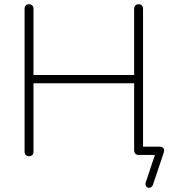

<svg xmlns="http://www.w3.org/2000/svg" viewBox="-20 -731 801 906"><path d="M668 129 717 -18 730 0H634Q624 0 618.5 -6Q613 -12 613 -22V-338H138V-16Q138 -5 132.5 0.5Q127 6 117 6Q107 6 101.5 0Q96 -6 96 -16V-689Q96 -699 101.5 -705Q107 -711 117 -711Q127 -711 132.5 -705Q138 -699 138 -689V-377H613V-689Q613 -699 618.5 -705Q624 -711 634 -711Q644 -711 649.5 -705Q655 -699 655 -689V-20L636 -39H730Q745 -39 751 -32Q757 -25 753 -12L702 140Q698 152 687.5 154.5Q677 157 670.5 149Q664 141 668 129Z"/></svg>

Font: SN Pro Thin
Style: Regular
Weight: 200
Designer: Tobias Whetton
Foundry: Supernotes
Version: Version 1.003;Glyphs 3.3 (3324)